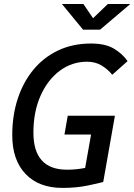

<svg xmlns="http://www.w3.org/2000/svg" viewBox="-20 -918 664 948"><path d="M288.6 9.8Q171.9 9.8 106.2 -59.1Q40.5 -127.9 40.5 -250.5Q40.5 -348.1 67.6 -430.7Q94.7 -513.2 145.5 -574.5Q196.3 -635.7 268.1 -669.4Q339.8 -703.1 429.7 -703.1Q499 -703.1 541.3 -678.5Q583.5 -653.8 609.9 -616.2L534.2 -548.8Q512.2 -576.2 481.4 -594.7Q450.7 -613.3 410.2 -613.3Q335 -613.3 274.9 -568.4Q214.8 -523.4 179.9 -444.6Q145 -365.7 145 -263.2Q145 -80.1 311 -80.1Q335.9 -80.1 358.4 -82.5Q380.9 -85 400.4 -88.9L429.7 -253.9H298.3L314.5 -346.7H547.4L489.7 -19.5Q467.3 -13.2 412.1 -1.7Q356.9 9.8 288.6 9.8ZM390.1 -771.5 285.6 -898.4H391.6L439.5 -828.1L512.7 -898.4H623.5L474.1 -771.5Z"/></svg>

Font: Cascadia Mono PL
Style: Italic
Weight: 400
Italic angle: -10°
Monospace: yes
Designer: Aaron Bell
Foundry: Saja Typeworks
Version: Version 2404.023; ttfautohint (v1.8.4)